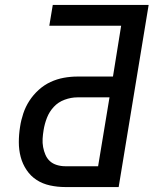

<svg xmlns="http://www.w3.org/2000/svg" viewBox="-20 -755 640 775"><path d="M243 0Q212 0 182 -6.5Q152 -13 128 -28.5Q104 -44 87.5 -68.5Q71 -93 63.5 -121.5Q56 -150 56 -181Q56 -212 61 -243Q65 -270 74 -297Q83 -324 98.5 -348Q114 -372 136 -392Q158 -412 184 -424Q210 -436 237.5 -441Q265 -446 292 -446H436L469 -651H179L193 -735H580L459 0ZM243 -84H376L422 -362H292Q267 -362 241 -352.5Q215 -343 197 -323.5Q179 -304 169.5 -279.5Q160 -255 156 -230Q153 -212 152 -195Q151 -178 154 -161.5Q157 -145 163.5 -130Q170 -115 181.5 -104.5Q193 -94 209.5 -89Q226 -84 243 -84Z"/></svg>

Font: Iosevka Aile Medium
Style: Italic
Weight: 500
Italic angle: -9°
Designer: Belleve Invis
Foundry: Belleve Invis
Version: Version 31.1.0; ttfautohint (v1.8.4)